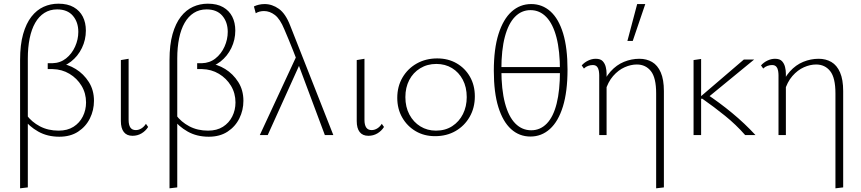

<svg xmlns="http://www.w3.org/2000/svg" viewBox="-20 -733 4671 1042"><path d="M89 289V-407Q89 -490 105.5 -548Q122 -606 150.5 -642.5Q179 -679 216.5 -696Q254 -713 297 -713Q347 -713 380 -694Q413 -675 429.5 -642.5Q446 -610 446 -567Q446 -517 424.5 -472.5Q403 -428 365 -398.5Q327 -369 279 -362L301 -389Q348 -385 391 -358.5Q434 -332 462 -288Q490 -244 490 -186Q490 -135 468 -90.5Q446 -46 404 -18.5Q362 9 302 9Q237 9 187.5 -19Q138 -47 107 -89L124 -109Q152 -71 196.5 -47.5Q241 -24 298 -24Q346 -24 379 -45Q412 -66 429.5 -101Q447 -136 447 -177Q447 -227 422.5 -267.5Q398 -308 357 -332.5Q316 -357 266 -358H239V-390H265Q307 -391 338.5 -416Q370 -441 387.5 -480Q405 -519 405 -560Q405 -613 375.5 -647.5Q346 -682 290 -682Q251 -682 221 -663Q191 -644 171 -609Q151 -574 141 -525Q131 -476 131 -416V284Z M699 4Q668 4 652 -16.5Q636 -37 636 -76V-407L678 -414V-82Q678 -55 687.5 -41Q697 -27 717 -27Q732 -27 746.5 -35.5Q761 -44 772 -61L784 -44Q770 -22 748 -9Q726 4 699 4Z M900 289V-407Q900 -490 916.5 -548Q933 -606 961.5 -642.5Q990 -679 1027.5 -696Q1065 -713 1108 -713Q1158 -713 1191 -694Q1224 -675 1240.5 -642.5Q1257 -610 1257 -567Q1257 -517 1235.5 -472.5Q1214 -428 1176 -398.5Q1138 -369 1090 -362L1112 -389Q1159 -385 1202 -358.5Q1245 -332 1273 -288Q1301 -244 1301 -186Q1301 -135 1279 -90.5Q1257 -46 1215 -18.5Q1173 9 1113 9Q1048 9 998.5 -19Q949 -47 918 -89L935 -109Q963 -71 1007.5 -47.5Q1052 -24 1109 -24Q1157 -24 1190 -45Q1223 -66 1240.5 -101Q1258 -136 1258 -177Q1258 -227 1233.5 -267.5Q1209 -308 1168 -332.5Q1127 -357 1077 -358H1050V-390H1076Q1118 -391 1149.5 -416Q1181 -441 1198.5 -480Q1216 -519 1216 -560Q1216 -613 1186.5 -647.5Q1157 -682 1101 -682Q1062 -682 1032 -663Q1002 -644 982 -609Q962 -574 952 -525Q942 -476 942 -416V284Z M1743 0 1593 -401Q1581 -432 1569.5 -461.5Q1558 -491 1546 -519.5Q1534 -548 1523 -574Q1500 -630 1472 -651.5Q1444 -673 1413 -673Q1400 -673 1388.5 -670Q1377 -667 1368 -661L1358 -698Q1370 -704 1385 -707.5Q1400 -711 1416 -711Q1457 -711 1493.5 -685Q1530 -659 1555 -594L1789 0ZM1390 0 1592 -435 1611 -394 1433 0Z M1979 4Q1948 4 1932 -16.5Q1916 -37 1916 -76V-407L1958 -414V-82Q1958 -55 1967.5 -41Q1977 -27 1997 -27Q2012 -27 2026.5 -35.5Q2041 -44 2052 -61L2064 -44Q2050 -22 2028 -9Q2006 4 1979 4Z M2341 6Q2282 6 2236 -21Q2190 -48 2163 -95Q2136 -142 2136 -202Q2136 -264 2164.5 -312.5Q2193 -361 2242 -388.5Q2291 -416 2353 -416Q2412 -416 2458 -389.5Q2504 -363 2530.5 -316.5Q2557 -270 2557 -210Q2557 -148 2529 -99Q2501 -50 2452.5 -22Q2404 6 2341 6ZM2346 -24Q2397 -24 2434.5 -48.5Q2472 -73 2492.5 -114Q2513 -155 2513 -206Q2513 -260 2491.5 -300.5Q2470 -341 2433 -363.5Q2396 -386 2348 -386Q2299 -386 2260.5 -362.5Q2222 -339 2201 -298.5Q2180 -258 2180 -206Q2180 -152 2202 -111Q2224 -70 2261.5 -47Q2299 -24 2346 -24Z M2859 8Q2798 8 2753.5 -32.5Q2709 -73 2684.5 -152Q2660 -231 2660 -349Q2660 -468 2685.5 -548.5Q2711 -629 2756.5 -670Q2802 -711 2863 -711Q2923 -711 2967.5 -671Q3012 -631 3036 -552Q3060 -473 3060 -355Q3060 -236 3035 -155Q3010 -74 2964.5 -33Q2919 8 2859 8ZM2863 -26Q2912 -26 2947.5 -62.5Q2983 -99 3001 -171Q3019 -243 3019 -348Q3019 -457 3000 -530Q2981 -603 2945 -640.5Q2909 -678 2859 -678Q2810 -678 2774.5 -641.5Q2739 -605 2720 -533.5Q2701 -462 2701 -356Q2701 -247 2720.5 -173.5Q2740 -100 2776.5 -63Q2813 -26 2863 -26ZM2684 -336V-369H3032V-336Z M3541 289V-226Q3541 -311 3512.5 -347Q3484 -383 3436 -383Q3404 -383 3370 -368Q3336 -353 3307.5 -320.5Q3279 -288 3264 -236L3241 -251Q3261 -309 3293.5 -345Q3326 -381 3366.5 -397.5Q3407 -414 3450 -414Q3489 -414 3519 -396.5Q3549 -379 3566 -340Q3583 -301 3583 -239V284ZM3232 0V-325Q3232 -335 3230 -348Q3228 -361 3220.5 -370.5Q3213 -380 3197 -380Q3185 -380 3172 -375.5Q3159 -371 3149 -361L3137 -378Q3151 -394 3171.5 -404Q3192 -414 3213 -414Q3239 -414 3251 -401Q3263 -388 3267.5 -369.5Q3272 -351 3272 -334V0ZM3385 -511 3438 -711H3482L3414 -511Z M4024 0Q3975 -56 3915 -104.5Q3855 -153 3792 -197H3780V-207L4017 -410H4073L3811 -195V-225Q3884 -177 3953 -120Q4022 -63 4080 0ZM3744 0V-407L3785 -413V0Z M4514 289V-226Q4514 -311 4485.5 -347Q4457 -383 4409 -383Q4377 -383 4343 -368Q4309 -353 4280.5 -320.5Q4252 -288 4237 -236L4214 -251Q4234 -309 4266.5 -345Q4299 -381 4339.5 -397.5Q4380 -414 4423 -414Q4462 -414 4492 -396.5Q4522 -379 4539 -340Q4556 -301 4556 -239V284ZM4205 0V-325Q4205 -335 4203 -348Q4201 -361 4193.5 -370.5Q4186 -380 4170 -380Q4158 -380 4145 -375.5Q4132 -371 4122 -361L4110 -378Q4124 -394 4144.5 -404Q4165 -414 4186 -414Q4212 -414 4224 -401Q4236 -388 4240.5 -369.5Q4245 -351 4245 -334V0Z"/></svg>

Font: Ysabeau ExtraLight
Style: Regular
Weight: 250
Designer: Christian Thalmann (Catharsis Fonts)
Version: Version 2.002